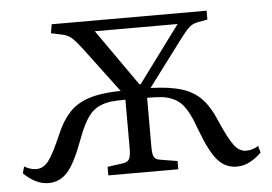

<svg xmlns="http://www.w3.org/2000/svg" viewBox="-43 -563 886 626"><g transform="rotate(-5 400.5 -249.5)"><path d="M92 8Q70 8 49.5 -2.5Q29 -13 11 -31L17 -53Q25 -48 35 -44.5Q45 -41 57 -41Q79 -41 96 -62.5Q113 -84 140 -147Q158 -190 183 -217Q208 -244 248 -257Q288 -270 352 -271L238 -423Q220 -446 208 -456.5Q196 -467 175 -471L142 -478L147 -507H654V-478L621 -472Q605 -469 593 -458Q581 -447 561 -420L450 -272Q513 -270 552.5 -257.5Q592 -245 617 -218Q642 -191 660 -147Q687 -85 704 -63Q721 -41 743 -41Q755 -41 765 -44.5Q775 -48 783 -53L789 -31Q771 -13 750.5 -2.5Q730 8 708 8Q672 8 646.5 -20Q621 -48 593 -123Q573 -181 550.5 -207Q528 -233 485 -239Q474 -240 461.5 -240.5Q449 -241 436 -241V-79Q436 -56 441 -47Q446 -38 462 -36L517 -27V0H288V-28L338 -35Q354 -37 359.5 -46.5Q365 -56 365 -82V-241Q353 -241 341 -240.5Q329 -240 318 -239Q273 -233 250 -206Q227 -179 207 -123Q179 -47 153.5 -19.5Q128 8 92 8ZM415 -287H419L556 -472H285Z"/></g></svg>

Font: Literata 36pt Light
Style: Regular
Weight: 300
Designer: Latin by Veronika Burian and Jose Scaglione. Greek by Irene Vlachou. Cyrillic by Vera Evstafieva.
Foundry: TypeTogether
Version: Version 3.002